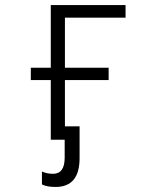

<svg xmlns="http://www.w3.org/2000/svg" viewBox="-20 -553 640 760"><path d="M200 187Q295 187 295 73V-53H237V-236H410V-285H237V-483H477V-533H181V-285H102V-236H181V0H236V71Q236 135 190 135Q166 135 146 126V177Q165 187 200 187Z"/></svg>

Font: Noto Sans Mono UI Light
Style: Regular
Weight: 300
Designer: Monotype Design team
Foundry: Monotype Imaging Inc.
Version: 1.000